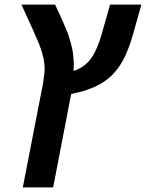

<svg xmlns="http://www.w3.org/2000/svg" viewBox="-20 -626 634 834"><path d="M289.1 -217.8 210.9 188H79.1L167 -264.2Q173.8 -306.2 173.8 -327.1Q173.8 -351.1 168 -377Q162.1 -402.8 149.4 -436Q136.2 -469.2 73.2 -606H219.2Q241.7 -558.6 255.6 -526.6Q269.5 -494.6 275.9 -477.5Q287.6 -443.8 293.5 -415.3Q299.3 -386.7 300.8 -348.1L299.8 -317.9Q331.5 -328.6 353.5 -347.7Q375.5 -366.7 392.3 -399.9Q409.2 -433.1 423.8 -484.9L458 -606H594.2L555.2 -467.8Q532.7 -389.6 499.5 -339.8Q466.3 -290 415.5 -261.2Q364.7 -232.4 289.1 -217.8Z"/></svg>

Font: Arimo
Style: Italic
Weight: 400
Italic angle: -12°
Designer: Steve Matteson
Foundry: Monotype Imaging Inc.
Version: Version 1.33